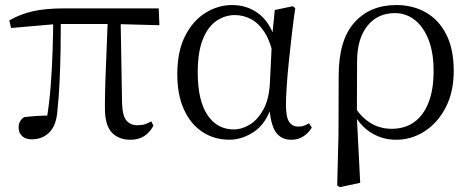

<svg xmlns="http://www.w3.org/2000/svg" viewBox="-20 -551 1909 777"><path d="M108 12.8Q83.1 12.8 69.3 -0.4Q55.4 -13.7 55.4 -34.1Q55.4 -49.2 60.9 -59.2Q66.4 -69.2 77.1 -76.7Q101.6 -80.1 129.7 -81.8Q157.7 -83.5 191 -83.6L167.1 -56.8Q179.7 -131.3 185.2 -204.1Q190.7 -276.8 192.9 -346.5Q195.1 -416.2 195.6 -482H226.2Q226.2 -419.6 225.2 -354.8Q224.2 -290 221.4 -226Q218.6 -162 212.2 -101.6Q208 -44.2 180.2 -15.7Q152.4 12.8 108 12.8ZM24.8 -437.7 17.8 -468.5Q62.4 -494.2 113.7 -505.6Q165 -517 236.1 -517H622.3L625.1 -448.9L437.6 -454H211.8ZM508 14.6Q460.2 14.6 432.3 -14.8Q404.5 -44.3 404.5 -114.1Q404.5 -163.3 406.4 -222.9Q408.4 -282.5 411.3 -348.6Q414.2 -414.7 416.6 -482H468L474 -131.8Q476 -81.3 492 -62.8Q508.1 -44.2 535.9 -44.2Q554.9 -44.2 567.4 -48.5Q579.9 -52.8 592.3 -59.8L600.9 -42.5Q586.7 -15 563.5 -0.2Q540.4 14.6 508 14.6Z M907.8 14.4Q847.7 14.4 799.8 -16.7Q751.9 -47.8 724.7 -107.2Q697.5 -166.5 697.5 -250.6Q697.5 -344.2 729.6 -406.4Q761.6 -468.5 812.3 -499.6Q863.1 -530.6 919.2 -530.6Q986.2 -530.6 1034.5 -489.4Q1082.8 -448.1 1102.7 -358.5H1110.3L1088.5 -312.6Q1076.5 -379.3 1052.1 -418.1Q1027.6 -456.9 996.2 -473.4Q964.8 -490 930.7 -490Q890.8 -490 856.5 -467Q822.2 -444 801.2 -392.9Q780.2 -341.7 780.2 -257.8Q780.2 -144.9 819.3 -86Q858.4 -27.2 926.4 -27.2Q958.3 -27.2 990 -46.2Q1021.8 -65.2 1045.1 -106.4Q1068.3 -147.6 1072.1 -212.9L1081.4 -403.1L1092 -510.5L1164.8 -525.8L1174.8 -518.4Q1167.4 -466.9 1160.8 -410.4Q1154.2 -353.9 1148.7 -299.8Q1143.2 -245.7 1140.2 -200.8Q1137.2 -155.9 1137.2 -126.6Q1137.2 -76.9 1150.2 -57.8Q1163.2 -38.7 1187.6 -38.7Q1201.4 -38.7 1211.2 -42.6Q1221 -46.5 1230.5 -52L1241.8 -34.9Q1229.5 -13.4 1208.2 0.6Q1186.9 14.6 1159.4 14.6Q1117 14.6 1095.4 -17.4Q1073.8 -49.4 1069.1 -127.8L1081.9 -128.2Q1057.3 -50.9 1008.8 -18.3Q960.4 14.4 907.8 14.4Z M1344.6 199.6 1349.8 -5.5 1350.6 -245.2Q1350.6 -388.7 1413.9 -459.6Q1477.3 -530.6 1584 -530.6Q1650.7 -530.6 1703.2 -500.8Q1755.7 -471 1785.9 -411.9Q1816.2 -352.7 1816.2 -264.3Q1816.2 -178.8 1783.7 -116.2Q1751.2 -53.6 1698.1 -19.5Q1645 14.6 1583.2 14.6Q1526.7 14.6 1480.5 -14.7Q1434.4 -44.1 1408.4 -97.7H1405L1418.8 -113.1Q1445.3 -73.6 1481.9 -51.7Q1518.6 -29.8 1565.7 -29.8Q1618.4 -29.8 1656.1 -56.9Q1693.8 -83.9 1714.3 -136.1Q1734.7 -188.2 1734.7 -263.1Q1734.7 -339.4 1713.8 -391.7Q1692.8 -443.9 1657.5 -471Q1622.2 -498 1578.3 -498Q1508.8 -498 1467.4 -447.1Q1426.1 -396.2 1425.1 -306.4L1424.3 -94.1L1423.8 -84.8L1437.7 188.8L1355.2 206.4Z"/></svg>

Font: Noto Serif SC ExtraLight
Style: Regular
Weight: 200
Designer: Ryoko NISHIZUKA 西塚涼子 (kana & ideographs); Frank Grießhammer (Latin, Greek & Cyrillic); Wenlong ZHANG 张文龙 (bopomofo); San
Foundry: Adobe
Version: Version 2.002-H1;hotconv 1.1.0;makeotfexe 2.6.0